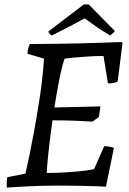

<svg xmlns="http://www.w3.org/2000/svg" viewBox="-20 -839 584 868"><path d="M11 9Q10 -3 10.5 -14.5Q11 -26 13 -38L95 -54Q103 -88 113 -136.5Q123 -185 133.5 -242Q144 -299 153 -356Q163 -416 168 -458Q173 -500 175.5 -528.5Q178 -557 179 -574L104 -596Q105 -610 108 -621Q111 -632 115 -640Q177 -640 234.5 -641Q292 -642 345 -643Q398 -644 444.5 -646Q491 -648 530 -649L534 -645L512 -471Q505 -466 493.5 -464Q482 -462 468 -462L448 -586Q414 -586 377.5 -583.5Q341 -581 312.5 -578.5Q284 -576 272 -574Q262 -546 251.5 -496Q241 -446 231 -384.5Q221 -323 212.5 -260.5Q204 -198 198.5 -144.5Q193 -91 191 -57Q216 -57 240 -58Q264 -59 287.5 -60.5Q311 -62 332 -64Q353 -66 371.5 -68.5Q390 -71 405 -74L451 -178Q463 -178 475 -176Q487 -174 495 -170L459 5Q448 4 417 3Q386 2 340.5 1Q295 0 238 0Q203 0 169 1Q135 2 104.5 3.5Q74 5 50 6.5Q26 8 11 9ZM398 -289Q353 -292 309 -293.5Q265 -295 214 -295L224 -353L434 -358L427 -310ZM477 -679Q462 -688 441.5 -701Q421 -714 400.5 -729Q380 -744 363 -756Q341 -744 316.5 -731Q292 -718 267.5 -705.5Q243 -693 221 -682L214 -679Q211 -679 204.5 -686.5Q198 -694 199 -697L359 -819Q364 -819 370 -819Q376 -819 381 -819L499 -699Q498 -696 489 -687.5Q480 -679 477 -679Z"/></svg>

Font: Labrada
Style: Italic
Weight: 400
Italic angle: -7°
Designer: Mercedes Jáuregui
Foundry: Omnibus-Type Team
Version: Version 1.000